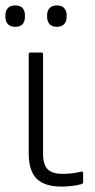

<svg xmlns="http://www.w3.org/2000/svg" viewBox="-22 -677 351 709"><path d="M206 12Q143 12 113.5 -17Q84 -46 84 -111V-477Q84 -483 91 -483H131Q137 -483 137 -477V-110Q137 -68 154.5 -51.5Q172 -35 208 -35Q227 -35 244 -37Q261 -39 277 -43Q285 -45 285 -37V-4Q285 1 278 3Q265 7 245 9.5Q225 12 206 12ZM34 -578Q16 -578 7 -588Q-2 -598 -2 -614V-622Q-2 -637 7 -647Q16 -657 34 -657Q53 -657 61.5 -647Q70 -637 70 -622V-614Q70 -598 61.5 -588Q53 -578 34 -578ZM188 -578Q170 -578 161 -588Q152 -598 152 -614V-622Q152 -637 161 -647Q170 -657 188 -657Q206 -657 215 -647Q224 -637 224 -622V-614Q224 -598 215 -588Q206 -578 188 -578Z"/></svg>

Font: Sofia Sans Light
Style: Regular
Weight: 300
Designer: Botio Nikoltchev, Ani Petrova
Foundry: lettersoup
Version: Version 4.100; ttfautohint (v1.8.3)